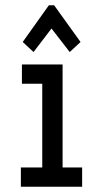

<svg xmlns="http://www.w3.org/2000/svg" viewBox="-20 -707 390 727"><path d="M59 0V-73H140V-390H63V-463H217V-73H291V0ZM107 -510 66 -548 165 -687H185L285 -548L244 -510L175 -599Z"/></svg>

Font: Inconsolata ExtraCondensed SemiBold
Style: Regular
Weight: 600
Width: 2
Monospace: yes
Designer: Raph Levien, Cyreal, Brenton Simpson
Foundry: Raph Levien, Cyreal, Google
Version: Version 3.001; ttfautohint (v1.8.2.53-6de2)